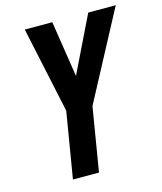

<svg xmlns="http://www.w3.org/2000/svg" viewBox="-110 -816 756 897"><g transform="rotate(-15 267.5 -367.5)"><path d="M131 0 184 -319 95 -735H228L270 -464L402 -735H535L308 -308L257 0Z"/></g></svg>

Font: Iosevka Extrabold
Style: Italic
Weight: 800
Italic angle: -9°
Monospace: yes
Designer: Belleve Invis
Foundry: Belleve Invis
Version: Version 32.5.0; ttfautohint (v1.8.4)